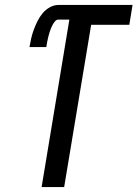

<svg xmlns="http://www.w3.org/2000/svg" viewBox="-20 -755 555 775"><path d="M148 0 260 -676H216Q208 -676 202.5 -669.5Q197 -663 193 -656Q189 -649 186 -641.5Q183 -634 180.5 -626Q178 -618 176 -610.5Q174 -603 172.5 -595.5Q171 -588 169.5 -580.5Q168 -573 167 -565H99Q102 -583 106 -600.5Q110 -618 116.5 -635.5Q123 -653 131.5 -670Q140 -687 152 -701.5Q164 -716 181 -725.5Q198 -735 216 -735H515L502 -655H348L239 0Z"/></svg>

Font: Iosevka Curly Medium Oblique
Style: Regular
Weight: 500
Italic angle: -9°
Monospace: yes
Designer: Belleve Invis
Foundry: Belleve Invis
Version: Version 11.1.0; ttfautohint (v1.8.3)